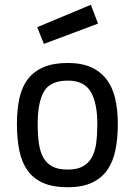

<svg xmlns="http://www.w3.org/2000/svg" viewBox="-20 -774 573 805"><path d="M264 -510Q322 -510 362 -492Q402 -474 427 -441Q452 -408 463 -360.5Q474 -313 474 -254Q474 -194 464 -145Q454 -96 430 -61.5Q406 -27 365.5 -8Q325 11 264 11Q202 11 161 -7Q120 -25 95.5 -59.5Q71 -94 61 -143Q51 -192 51 -255Q51 -315 61.5 -362.5Q72 -410 97 -442.5Q122 -475 163 -492.5Q204 -510 264 -510ZM264 -63Q303 -63 327.5 -76.5Q352 -90 365.5 -115Q379 -140 383.5 -175.5Q388 -211 388 -254Q388 -342 360.5 -389Q333 -436 264 -436Q191 -436 164.5 -390.5Q138 -345 138 -255Q138 -209 143 -173.5Q148 -138 161.5 -113.5Q175 -89 199.5 -76Q224 -63 264 -63ZM361 -754 391 -675 164 -590 136 -660Z"/></svg>

Font: Panefresco 500wt
Style: Regular
Weight: 700
Foundry: Campivisivi & Chank Co
Version: Version 1.001